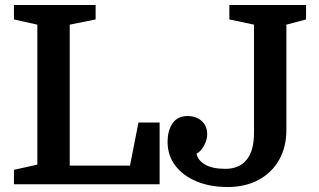

<svg xmlns="http://www.w3.org/2000/svg" viewBox="-20 -740 1282 771"><path d="M260 -641V-75H502L536 -248H621V0H36V-58L130 -79V-641L36 -662V-720H364V-662ZM1000 -207V-641L901 -662V-720H1209V-662L1130 -641V-218Q1130 -149 1100.5 -97.5Q1071 -46 1018 -17.5Q965 11 894 11Q823 11 768.5 -12Q714 -35 683.5 -75.5Q653 -116 653 -170Q653 -216 673 -245Q693 -274 733 -274Q768 -274 790 -254Q812 -234 812 -201Q812 -178 799 -154.5Q786 -131 769 -123Q774 -97 803 -79.5Q832 -62 885 -62Q940 -62 970 -98Q1000 -134 1000 -207Z"/></svg>

Font: Domine
Style: Bold
Weight: 700
Designer: Pablo Impallari, Rodrigo Fuenzalida, Brenda Gallo
Foundry: Pablo Impallari, Rodrigo Fuenzalida, Brenda Gallo
Version: Version 2.000